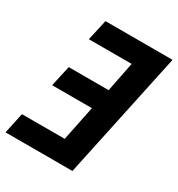

<svg xmlns="http://www.w3.org/2000/svg" viewBox="-170 -826 870 937"><g transform="rotate(30 264.5 -357.0)"><path d="M25 -117H266L306 -313H82L108 -430H333L366 -597H125L151 -714H529L377 0H0Z"/></g></svg>

Font: Noto Sans Display
Style: Bold Italic
Weight: 700
Italic angle: -12°
Designer: Monotype Design team
Foundry: Monotype Imaging Inc.
Version: Version 1.000